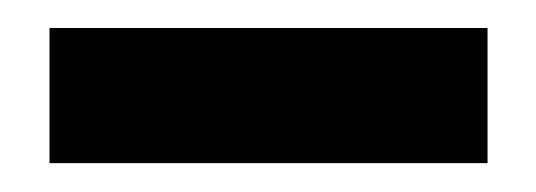

<svg xmlns="http://www.w3.org/2000/svg" viewBox="-20 -687 377 135"><path d="M322.8 -572.3V-667.3H14.8V-572.3Z"/></svg>

Font: Arad-FD-VF Thin
Style: Regular
Weight: 100
Designer: Mohammad Darvishi
Version: Version 1.010;September 21, 2024;FontCreator 15.0.0.2992 64-